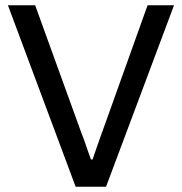

<svg xmlns="http://www.w3.org/2000/svg" viewBox="-20 -706 688 726"><path d="M266 0 10 -686H113L289 -200Q295 -186 301 -168Q307 -150 313 -133Q319 -116 324 -103H330Q334 -115 340 -132Q346 -149 352 -166.5Q358 -184 364 -200L538 -686H638L381 0Z"/></svg>

Font: Archivo SemiBold
Style: Regular
Weight: 400
Version: Version 2.001